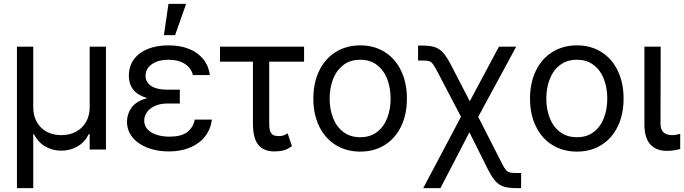

<svg xmlns="http://www.w3.org/2000/svg" viewBox="-20 -771 3527 990"><path d="M67.4 -530.3H151.4V-217.8Q151.4 -175.3 169.4 -142.6Q187.5 -109.9 220.2 -92Q252.9 -74.2 295.9 -74.2Q339.4 -74.2 372.6 -92.3Q405.8 -110.4 424.1 -143.1Q442.4 -175.8 442.4 -217.8V-530.3H526.4V0H442.4V-79.1H437.5Q417 -37.6 379.4 -15.9Q341.8 5.9 295.9 5.9Q250.5 5.9 213.1 -15.9Q175.8 -37.6 155.3 -79.1H151.4V199.2H67.4Z M739.3 -265.1Q644.5 -292 644.5 -380.9Q644.5 -429.2 670.2 -464.6Q695.8 -500 741.9 -518.6Q788.1 -537.1 848.6 -537.1Q909.2 -537.1 954.8 -518.8Q1000.5 -500.5 1028.1 -466.1Q1055.7 -431.6 1062.5 -383.8H974.6Q966.3 -419.9 933.3 -441.4Q900.4 -462.9 848.6 -462.9Q813 -462.9 786.4 -452.4Q759.8 -441.9 745.1 -423.3Q730.5 -404.8 730.5 -380.9Q730.5 -347.2 759.3 -327.9Q788.1 -308.6 843.8 -308.6H907.2V-237.3H843.8Q808.1 -237.3 780.8 -225.6Q753.4 -213.9 738.5 -193.6Q723.6 -173.3 723.6 -148.4Q723.6 -124 739.7 -105.5Q755.9 -86.9 785.6 -76.7Q815.4 -66.4 854.5 -66.4Q911.6 -66.4 942.9 -87.9Q974.1 -109.4 984.4 -154.3H1072.3Q1066.4 -105 1037.6 -67.9Q1008.8 -30.8 960.7 -10.5Q912.6 9.8 850.6 9.8Q789.1 9.8 739.7 -9.5Q690.4 -28.8 662.6 -63.7Q634.8 -98.6 634.8 -143.6Q634.8 -183.1 658.4 -216.3Q682.1 -249.5 739.3 -265.1ZM848.6 -751H939.5L882.8 -589.8H825.2Z M1547.9 -453.1H1368.2V-129.9Q1368.2 -102.1 1376 -88.6Q1383.8 -75.2 1394.5 -72.3Q1405.3 -69.3 1420.9 -69.3Q1432.6 -69.3 1444.1 -73.7Q1455.6 -78.1 1462.9 -84L1485.4 -17.6Q1463.9 -1.5 1442.6 4.2Q1421.4 9.8 1395.5 9.8Q1339.4 9.8 1311.8 -24.4Q1284.2 -58.6 1284.2 -133.8V-453.1H1114.3V-530.3H1547.9Z M1595.7 -262.7Q1595.7 -344.2 1626 -406.5Q1656.2 -468.8 1711.2 -502.9Q1766.1 -537.1 1837.9 -537.1Q1909.2 -537.1 1963.6 -502.9Q2018.1 -468.8 2048.1 -406.5Q2078.1 -344.2 2078.1 -262.7Q2078.1 -181.2 2048.1 -119.1Q2018.1 -57.1 1963.6 -23.2Q1909.2 10.7 1837.9 10.7Q1766.1 10.7 1711.2 -23.2Q1656.2 -57.1 1626 -119.1Q1595.7 -181.2 1595.7 -262.7ZM1994.1 -262.7Q1994.1 -317.4 1976.8 -362.8Q1959.5 -408.2 1924.3 -435.5Q1889.2 -462.9 1837.9 -462.9Q1785.6 -462.9 1750.2 -435.5Q1714.8 -408.2 1697.3 -362.8Q1679.7 -317.4 1679.7 -262.7Q1679.7 -208 1697.3 -162.8Q1714.8 -117.7 1750.2 -90.6Q1785.6 -63.5 1837.9 -63.5Q1889.2 -63.5 1924.3 -90.6Q1959.5 -117.7 1976.8 -162.8Q1994.1 -208 1994.1 -262.7Z M2356.9 -168.9 2235.4 -401.4Q2219.2 -431.6 2211.2 -442.1Q2203.1 -452.6 2192.6 -455.8Q2182.1 -459 2156.2 -459H2135.7V-536.1H2156.2Q2196.8 -536.1 2221.2 -528.1Q2245.6 -520 2264.4 -499.5Q2283.2 -479 2304.7 -437.5L2402.3 -249L2552.7 -530.3H2641.6L2445.8 -168.5L2567.4 70.3Q2579.6 94.7 2588.6 105Q2597.7 115.2 2609.4 118.2Q2621.1 121.1 2646.5 121.1H2667V199.2H2646.5Q2605 199.2 2580.1 191.9Q2555.2 184.6 2536.6 165Q2518.1 145.5 2498 106.4L2400.4 -88.9L2251 199.2H2162.1Z M2712.9 -262.7Q2712.9 -344.2 2743.2 -406.5Q2773.4 -468.8 2828.4 -502.9Q2883.3 -537.1 2955.1 -537.1Q3026.4 -537.1 3080.8 -502.9Q3135.3 -468.8 3165.3 -406.5Q3195.3 -344.2 3195.3 -262.7Q3195.3 -181.2 3165.3 -119.1Q3135.3 -57.1 3080.8 -23.2Q3026.4 10.7 2955.1 10.7Q2883.3 10.7 2828.4 -23.2Q2773.4 -57.1 2743.2 -119.1Q2712.9 -181.2 2712.9 -262.7ZM3111.3 -262.7Q3111.3 -317.4 3094 -362.8Q3076.7 -408.2 3041.5 -435.5Q3006.3 -462.9 2955.1 -462.9Q2902.8 -462.9 2867.4 -435.5Q2832 -408.2 2814.5 -362.8Q2796.9 -317.4 2796.9 -262.7Q2796.9 -208 2814.5 -162.8Q2832 -117.7 2867.4 -90.6Q2902.8 -63.5 2955.1 -63.5Q3006.3 -63.5 3041.5 -90.6Q3076.7 -117.7 3094 -162.8Q3111.3 -208 3111.3 -262.7Z M3386.7 -530.3 3385.7 -132.8Q3385.7 -74.2 3447.3 -74.2Q3463.4 -74.2 3487.3 -81.1V-2.9Q3471.2 1.5 3455.1 4.2Q3439 6.8 3417 6.8Q3364.3 6.8 3333.5 -26.1Q3302.7 -59.1 3302.7 -131.8V-530.3Z"/></svg>

Font: Pretendard Std
Style: Regular
Weight: 400
Designer: Base glyphs from Inter by Rasmus Andersson; Hangeul glyphs from Noto Sans CJK(Source Han Sans) by Jang Soo-young and Kan
Foundry: Kil Hyung-jin
Version: Version 1.309